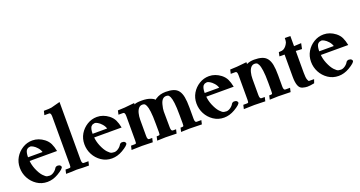

<svg xmlns="http://www.w3.org/2000/svg" viewBox="-41 -1303 3598 1921"><g transform="rotate(-20 1758.0 -343.0)"><path d="M221.2 12.7Q159.2 12.7 110.4 -20.5Q61.5 -53.7 34.7 -104.7Q7.8 -155.8 7.8 -214.4Q7.8 -273.9 36.1 -322Q64.5 -370.1 112.8 -399.9Q161.1 -429.7 217.8 -429.7Q283.7 -429.7 341.8 -385.3Q374.5 -359.4 390.1 -326.9Q405.8 -294.4 415.5 -245.6H123.5Q127 -203.1 145.5 -156.7Q168.9 -100.6 195.1 -72.5Q221.2 -44.4 237.3 -41.5Q252 -38.6 264.2 -38.6Q277.8 -38.6 293.2 -46.1Q308.6 -53.7 321.3 -65.7Q334 -77.6 340.3 -89.4Q346.7 -102.1 365.7 -106Q387.7 -106 396.5 -97.4Q405.3 -88.9 405.3 -81.1Q405.3 -61 336.9 -20.5Q279.8 12.7 221.2 12.7ZM275.9 -285.6Q268.1 -312 247.3 -335.2Q226.6 -358.4 207.5 -368.7Q188.5 -378.9 179.2 -379.4Q164.1 -377.9 156 -374.8Q147.9 -371.6 136.2 -359.4Q121.1 -336.4 121.1 -285.6Z M606.4 -82.5Q606.4 -60.1 611.1 -52.2Q615.7 -44.4 619.1 -43.2Q622.6 -42 627.4 -42H675.8L665.5 0.5Q588.4 0.5 550.3 -2.4Q543 -2.9 533.7 -2.9Q527.8 -2.9 523.4 -2.4Q497.1 0.5 422.4 0.5L431.6 -42H467.3Q479 -42 483.6 -45.7Q488.3 -49.3 488.3 -76.7V-585Q488.3 -606.9 483.6 -615Q479 -623 475.6 -624.3Q472.2 -625.5 467.3 -625.5H418.9L429.2 -668.5Q488.3 -668.5 510.3 -672.4Q522.5 -674.8 606.4 -697.8Z M908.7 12.7Q846.7 12.7 797.9 -20.5Q749 -53.7 722.2 -104.7Q695.3 -155.8 695.3 -214.4Q695.3 -273.9 723.6 -322Q752 -370.1 800.3 -399.9Q848.6 -429.7 905.3 -429.7Q971.2 -429.7 1029.3 -385.3Q1062 -359.4 1077.6 -326.9Q1093.3 -294.4 1103 -245.6H811Q814.5 -203.1 833 -156.7Q856.4 -100.6 882.6 -72.5Q908.7 -44.4 924.8 -41.5Q939.5 -38.6 951.7 -38.6Q965.3 -38.6 980.7 -46.1Q996.1 -53.7 1008.8 -65.7Q1021.5 -77.6 1027.8 -89.4Q1034.2 -102.1 1053.2 -106Q1075.2 -106 1084 -97.4Q1092.8 -88.9 1092.8 -81.1Q1092.8 -61 1024.4 -20.5Q967.3 12.7 908.7 12.7ZM963.4 -285.6Q955.6 -312 934.8 -335.2Q914.1 -358.4 895 -368.7Q876 -378.9 866.7 -379.4Q851.6 -377.9 843.5 -374.8Q835.4 -371.6 823.7 -359.4Q808.6 -336.4 808.6 -285.6Z M1599.1 0Q1560.1 -0.5 1482.9 -2.9Q1432.6 -0.5 1392.6 0L1402.3 -42.5H1416Q1428.7 -42.5 1433.1 -45.9Q1437.5 -49.3 1437.5 -77.1L1437 -165Q1437 -247.1 1430.9 -294.2Q1424.8 -341.3 1415 -361.6Q1405.3 -381.8 1396 -385.7Q1386.7 -389.6 1375 -389.6Q1352.5 -389.6 1336.7 -372.6Q1320.8 -355.5 1312.5 -323.2Q1304.2 -291 1304.2 -253.9V-83Q1304.2 -61 1308.6 -53Q1313 -44.9 1316.7 -43.7Q1320.3 -42.5 1325.2 -42.5H1355L1345.2 0Q1306.2 -0.5 1231.9 -2.9Q1166.5 0 1119.6 0L1129.4 -42.5H1165Q1177.2 -42.5 1181.6 -45.9Q1186 -49.3 1186 -77.1V-335.9Q1186 -357.9 1181.4 -366Q1176.8 -374 1173.3 -375.2Q1169.9 -376.5 1165 -376.5H1117.2L1126.5 -418.9Q1187 -418.9 1304.2 -432.6V-418Q1321.8 -430.2 1384.8 -430.2Q1437 -430.2 1473.4 -416.5Q1509.8 -402.8 1517.1 -389.6Q1527.8 -399.4 1530.3 -399.4Q1575.2 -430.2 1638.2 -430.2Q1684.6 -430.2 1718.8 -419.7Q1752.9 -409.2 1772.7 -382.8Q1792.5 -356.4 1800.8 -313Q1809.1 -269.5 1809.1 -201.2V-83Q1809.1 -61 1813.5 -53Q1817.9 -44.9 1821.5 -43.7Q1825.2 -42.5 1830.1 -42.5H1877.9L1868.2 0Q1830.1 0 1736.8 -2.9Q1686 -0.5 1647 0L1656.2 -42.5H1669.4Q1682.1 -42.5 1686.5 -45.9Q1690.9 -49.3 1690.9 -77.1L1690.4 -165Q1690.4 -247.1 1684.3 -294.2Q1678.2 -341.3 1668.5 -361.6Q1658.7 -381.8 1649.4 -385.7Q1640.1 -389.6 1628.4 -389.6Q1583 -389.6 1565.9 -323.7Q1554.2 -279.8 1554.2 -251.5Q1555.7 -228.5 1555.7 -83Q1555.7 -61 1561 -51.3Q1565.9 -42.5 1576.7 -42.5H1608.9Z M2102.1 12.7Q2040 12.7 1991.2 -20.5Q1942.4 -53.7 1915.5 -104.7Q1888.7 -155.8 1888.7 -214.4Q1888.7 -273.9 1917 -322Q1945.3 -370.1 1993.7 -399.9Q2042 -429.7 2098.6 -429.7Q2164.6 -429.7 2222.7 -385.3Q2255.4 -359.4 2271 -326.9Q2286.6 -294.4 2296.4 -245.6H2004.4Q2007.8 -203.1 2026.4 -156.7Q2049.8 -100.6 2075.9 -72.5Q2102.1 -44.4 2118.2 -41.5Q2132.8 -38.6 2145 -38.6Q2158.7 -38.6 2174.1 -46.1Q2189.5 -53.7 2202.1 -65.7Q2214.8 -77.6 2221.2 -89.4Q2227.5 -102.1 2246.6 -106Q2268.6 -106 2277.3 -97.4Q2286.1 -88.9 2286.1 -81.1Q2286.1 -61 2217.8 -20.5Q2160.6 12.7 2102.1 12.7ZM2156.7 -285.6Q2148.9 -312 2128.2 -335.2Q2107.4 -358.4 2088.4 -368.7Q2069.3 -378.9 2060.1 -379.4Q2044.9 -377.9 2036.9 -374.8Q2028.8 -371.6 2017.1 -359.4Q2002 -336.4 2002 -285.6Z M2543.5 0Q2504.4 -0.5 2427.2 -2.9Q2361.8 0 2314.9 0L2324.7 -42.5H2360.4Q2372.6 -42.5 2377 -45.9Q2381.3 -49.3 2381.3 -77.1V-335.9Q2381.3 -357.9 2377 -366Q2372.6 -374 2368.9 -375.2Q2365.2 -376.5 2360.4 -376.5H2312.5L2322.3 -418.9Q2382.3 -418.9 2499.5 -432.6V-413.1Q2534.2 -430.2 2580.1 -430.2Q2626.5 -430.2 2660.9 -419.7Q2695.3 -409.2 2715.8 -382.8Q2736.3 -356.4 2744.9 -313Q2753.4 -269.5 2753.4 -201.2V-83Q2753.4 -61 2758.1 -53Q2762.7 -44.9 2766.4 -43.7Q2770 -42.5 2774.9 -42.5H2822.3L2813 0Q2774.9 0 2681.2 -2.9Q2630.9 -0.5 2590.8 0L2600.6 -42.5H2614.3Q2626.5 -42.5 2630.9 -45.9Q2635.3 -49.3 2635.3 -77.1V-165Q2635.3 -247.1 2628.7 -293.9Q2622.1 -340.8 2611.8 -361.3Q2601.6 -381.8 2591.8 -385.7Q2582 -389.6 2570.3 -389.6Q2547.9 -389.6 2532 -372.6Q2516.1 -355.5 2507.8 -323.2Q2499.5 -291 2499.5 -253.9V-83Q2499.5 -61 2504.2 -53Q2508.8 -44.9 2512.2 -43.7Q2515.6 -42.5 2520.5 -42.5H2553.2Z M2990.7 6.8Q2967.8 6.8 2938.7 -1.7Q2909.7 -10.3 2897.2 -44.9Q2884.8 -79.6 2884.8 -135.7V-373.5Q2877.4 -374 2830.1 -374L2838.9 -416Q2875 -416 2892.1 -425.8Q2920.4 -442.4 2938 -481.4Q2943.4 -494.1 2943.4 -528.3H3002.4V-420.4L3079.6 -424.3L3067.4 -365.7L3002.4 -369.1V-135.7Q3002.4 -84.5 3010.3 -63.2Q3018.1 -42 3023.9 -42L3078.1 -41.5L3064.5 -2.4Q3018.1 6.8 2990.7 6.8Z M3321.8 12.7Q3259.8 12.7 3210.9 -20.5Q3162.1 -53.7 3135.3 -104.7Q3108.4 -155.8 3108.4 -214.4Q3108.4 -273.9 3136.7 -322Q3165 -370.1 3213.4 -399.9Q3261.7 -429.7 3318.4 -429.7Q3384.3 -429.7 3442.4 -385.3Q3475.1 -359.4 3490.7 -326.9Q3506.3 -294.4 3516.1 -245.6H3224.1Q3227.5 -203.1 3246.1 -156.7Q3269.5 -100.6 3295.7 -72.5Q3321.8 -44.4 3337.9 -41.5Q3352.5 -38.6 3364.7 -38.6Q3378.4 -38.6 3393.8 -46.1Q3409.2 -53.7 3421.9 -65.7Q3434.6 -77.6 3440.9 -89.4Q3447.3 -102.1 3466.3 -106Q3488.3 -106 3497.1 -97.4Q3505.9 -88.9 3505.9 -81.1Q3505.9 -61 3437.5 -20.5Q3380.4 12.7 3321.8 12.7ZM3376.5 -285.6Q3368.7 -312 3347.9 -335.2Q3327.1 -358.4 3308.1 -368.7Q3289.1 -378.9 3279.8 -379.4Q3264.6 -377.9 3256.6 -374.8Q3248.5 -371.6 3236.8 -359.4Q3221.7 -336.4 3221.7 -285.6Z"/></g></svg>

Font: Quaaykop
Style: Bold
Weight: 700
Designer: Tup Wanders
Foundry: Free font, DO NOT SELL
Version: Version 1.00;July 31, 2023;FontCreator 11.5.0.2430 64-bit